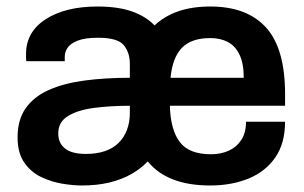

<svg xmlns="http://www.w3.org/2000/svg" viewBox="-20 -558 935 590"><path d="M231 12Q205 12 171.5 6.5Q138 1 106.5 -14Q75 -29 54.5 -58.5Q34 -88 34 -136Q34 -190 59 -225.5Q84 -261 130 -281.5Q176 -302 239.5 -310.5Q303 -319 379 -319V-362Q379 -396 360.5 -419Q342 -442 281 -442Q241 -442 218.5 -433Q196 -424 187.5 -411Q179 -398 179 -384V-370H61Q60 -375 60 -380Q60 -385 60 -392Q60 -460 120.5 -499Q181 -538 280 -538Q342 -538 385 -523Q428 -508 455 -480Q486 -509 528.5 -523.5Q571 -538 626 -538Q739 -538 797.5 -473.5Q856 -409 856 -269V-233H502Q504 -159 532.5 -121.5Q561 -84 628 -84Q659 -84 683 -95Q707 -106 721.5 -128Q736 -150 736 -184H856Q856 -117 825.5 -73.5Q795 -30 743 -9Q691 12 626 12Q560 12 512 -6.5Q464 -25 434 -62Q412 -39 382.5 -22.5Q353 -6 315.5 3Q278 12 231 12ZM244 -85Q277 -85 302 -93.5Q327 -102 344 -118.5Q361 -135 370 -158.5Q379 -182 379 -211V-233Q320 -233 269.5 -226.5Q219 -220 189 -201.5Q159 -183 159 -148Q159 -118 180 -101.5Q201 -85 244 -85ZM504 -319H729Q729 -363 716 -390Q703 -417 680 -429Q657 -441 626 -441Q568 -441 539 -411Q510 -381 504 -319Z"/></svg>

Font: Archivo Variable SemiBold
Style: Regular
Weight: 600
Designer: Hector Gatti
Foundry: Omnibus-Type
Version: Version 2.001